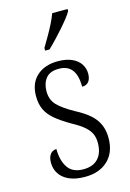

<svg xmlns="http://www.w3.org/2000/svg" viewBox="-119 -825 604 894"><g transform="rotate(-15 183.5 -378.0)"><path d="M177 10Q131 10 100.5 -4Q70 -18 55 -41.5Q40 -65 40 -94Q40 -114 46 -126.5Q52 -139 61.5 -144.5Q71 -150 81 -150Q81 -95 104 -60.5Q127 -26 179 -26Q226 -26 250.5 -53Q275 -80 275 -128Q275 -152 267 -170.5Q259 -189 239 -207Q219 -225 182 -245Q135 -272 107 -295.5Q79 -319 66 -346.5Q53 -374 53 -412Q53 -474 91 -508.5Q129 -543 193 -543Q233 -543 260.5 -530.5Q288 -518 301.5 -497Q315 -476 315 -451Q315 -427 304.5 -413Q294 -399 272 -399Q272 -454 251 -481Q230 -508 188 -508Q145 -508 125.5 -483.5Q106 -459 106 -421Q106 -380 131 -354Q156 -328 210 -298Q254 -275 279.5 -252Q305 -229 317 -201Q329 -173 329 -137Q329 -68 288 -29Q247 10 177 10ZM149 -619Q164 -644 178.5 -669Q193 -694 205.5 -719Q218 -744 226 -766H300V-756Q293 -743 278 -724Q263 -705 244 -683.5Q225 -662 206 -642Q187 -622 170 -606H149Z"/></g></svg>

Font: Noto Serif Khmer Condensed Light
Style: Regular
Weight: 300
Width: 3
Designer: Danh Hong and the Monotype Design Team
Foundry: Monotype Imaging Inc.
Version: Version 2.004